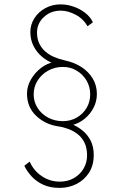

<svg xmlns="http://www.w3.org/2000/svg" viewBox="-20 -748 567 899"><path d="M258.8 131.8Q215.3 131.8 183.1 117.2Q150.9 102.5 128.9 78.9Q106.9 55.2 93.8 28.3L119.1 8.8Q137.7 51.3 175.8 76.9Q213.9 102.5 259.8 102.5Q297.9 102.5 326.9 85.4Q356 68.4 372.1 40Q388.2 11.7 387.7 -22.5Q387.2 -56.2 375.5 -80.1Q363.8 -104 344.2 -119.4Q324.7 -134.8 301 -143.8Q277.3 -152.8 252.9 -156.2Q192.4 -165 149.4 -205.6Q106.4 -246.1 106.4 -309.6Q106.4 -344.2 125 -376.2Q143.6 -408.2 172.4 -430.2Q201.2 -452.1 232.4 -457V-450.2Q201.2 -461.4 176.3 -482.7Q151.4 -503.9 136.7 -533.2Q122.1 -562.5 122.1 -597.7Q122.1 -633.8 141.4 -663.3Q160.6 -692.9 192.9 -710.2Q225.1 -727.5 263.7 -727.5Q293.9 -727.5 324.5 -717Q355 -706.5 379.2 -687.5Q403.3 -668.5 415 -643.6L389.6 -625Q370.6 -659.7 334.2 -679Q297.9 -698.2 264.6 -698.2Q217.8 -698.2 185.5 -668.2Q153.3 -638.2 153.3 -595.7Q153.3 -566.9 163.6 -544.9Q173.8 -522.9 191.9 -507.1Q210 -491.2 233.9 -481Q257.8 -470.7 285.2 -464.8Q328.6 -455.6 362.1 -433.6Q395.5 -411.6 414.6 -379.6Q433.6 -347.7 433.6 -307.6Q433.6 -273.9 418.2 -243.7Q402.8 -213.4 375.7 -191.4Q348.6 -169.4 313.5 -161.1V-168Q342.3 -156.2 366.2 -137Q390.1 -117.7 404.5 -89.4Q418.9 -61 418.9 -22.5Q418.9 25.9 397 60.3Q375 94.7 338.6 113.3Q302.2 131.8 258.8 131.8ZM274.4 -180.7Q310.1 -180.7 339.1 -197.3Q368.2 -213.9 385.3 -242.4Q402.3 -271 402.3 -305.7Q402.3 -341.8 385.3 -370.8Q368.2 -399.9 339.1 -417.2Q310.1 -434.6 274.4 -434.6Q236.3 -434.6 205.3 -417.2Q174.3 -399.9 156 -370.8Q137.7 -341.8 137.7 -305.7Q137.7 -271 156 -242.4Q174.3 -213.9 205.3 -197.3Q236.3 -180.7 274.4 -180.7Z"/></svg>

Font: Reddit Sans ExtraLight
Style: Regular
Weight: 250
Designer: Stephen Hutchings
Foundry: Reddit
Version: Version 1.014